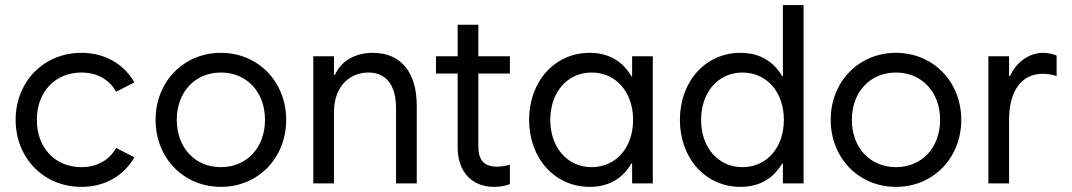

<svg xmlns="http://www.w3.org/2000/svg" viewBox="-20 -727 4248 761"><path d="M302.7 13.7C396 13.7 471.2 -30.8 512.7 -103.5L440.4 -140.6C413.1 -92.3 365.2 -64.5 302.7 -64.5C198.2 -64.5 126 -141.6 126 -252C126 -362.3 198.2 -439.5 302.7 -439.5C365.2 -439.5 413.1 -411.6 440.4 -363.3L512.7 -400.4C471.2 -473.1 396 -517.6 302.7 -517.6C153.3 -517.6 42 -403.3 42 -252C42 -100.6 153.3 13.7 302.7 13.7Z M855.5 13.7C1002.9 13.7 1114.3 -100.6 1114.3 -252C1114.3 -403.3 1002.9 -517.6 855.5 -517.6C708 -517.6 596.7 -403.3 596.7 -252C596.7 -100.6 708 13.7 855.5 13.7ZM855.5 -64.5C752.9 -64.5 680.7 -141.6 680.7 -252C680.7 -362.3 752.9 -439.5 855.5 -439.5C958 -439.5 1030.3 -362.3 1030.3 -252C1030.3 -141.6 958 -64.5 855.5 -64.5Z M1221.7 0H1303.7V-281.2C1303.7 -389.6 1370.1 -439.5 1440.4 -439.5C1510.7 -439.5 1549.8 -389.6 1549.8 -296.9V0H1631.8V-308.6C1631.8 -438.5 1570.3 -517.6 1458 -517.6C1386.2 -517.6 1332 -484.4 1307.6 -430.7H1303.7V-503.9H1221.7Z M1708 -435.5H1793.9V-143.6C1793.9 -46.9 1849.6 13.7 1938.5 13.7C1963.9 13.7 1985.4 8.8 2001 2.9V-74.2C1983.4 -69.3 1965.8 -66.4 1950.2 -66.4C1899.4 -66.4 1876 -91.8 1876 -146.5V-435.5H2001V-503.9H1876V-628.9H1793.9V-503.9H1708Z M2325.2 -64.5C2228.5 -64.5 2161.1 -142.6 2161.1 -252C2161.1 -361.3 2228.5 -439.5 2325.2 -439.5C2420.9 -439.5 2489.3 -362.3 2489.3 -252C2489.3 -141.6 2420.9 -64.5 2325.2 -64.5ZM2567.4 0V-503.9H2485.4V-424.8H2482.4C2447.8 -484.9 2391.6 -517.6 2317.4 -517.6C2177.7 -517.6 2077.1 -403.3 2077.1 -252C2077.1 -100.6 2177.7 13.7 2317.4 13.7C2391.6 13.7 2447.8 -19 2482.4 -79.1H2485.4V0Z M3165 0V-707H3083V-424.8H3080.1C3045.4 -484.9 2989.3 -517.6 2915 -517.6C2775.4 -517.6 2674.8 -403.3 2674.8 -252C2674.8 -100.6 2775.4 13.7 2915 13.7C2989.3 13.7 3045.4 -19 3080.1 -79.1H3083V0ZM2922.9 -64.5C2826.2 -64.5 2758.8 -142.6 2758.8 -252C2758.8 -361.3 2826.2 -439.5 2922.9 -439.5C3018.6 -439.5 3086.9 -362.3 3086.9 -252C3086.9 -141.6 3018.6 -64.5 2922.9 -64.5Z M3531.2 13.7C3678.7 13.7 3790 -100.6 3790 -252C3790 -403.3 3678.7 -517.6 3531.2 -517.6C3383.8 -517.6 3272.5 -403.3 3272.5 -252C3272.5 -100.6 3383.8 13.7 3531.2 13.7ZM3531.2 -64.5C3428.7 -64.5 3356.4 -141.6 3356.4 -252C3356.4 -362.3 3428.7 -439.5 3531.2 -439.5C3633.8 -439.5 3706.1 -362.3 3706.1 -252C3706.1 -141.6 3633.8 -64.5 3531.2 -64.5Z M3897.5 0H3979.5V-252C3979.5 -367.2 4029.3 -434.6 4113.3 -434.6C4130.9 -434.6 4149.4 -431.6 4168 -425.8V-506.8C4151.4 -513.7 4133.8 -517.6 4115.2 -517.6C4058.1 -517.6 4008.3 -480.5 3983.4 -425.8H3979.5V-503.9H3897.5Z"/></svg>

Font: Wanted Sans
Style: Regular
Weight: 400
Designer: Original Design by Kil Hyung-jin and Kang Hanbin, Wanted Lab, Inc; Hangeul from Source Han Sans by Jang Soo-young and Ka
Foundry: Wanted Lab, Inc.
Version: Version 1.001;Glyphs 3.2 (3227)